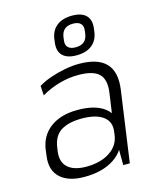

<svg xmlns="http://www.w3.org/2000/svg" viewBox="-118 -872 790 961"><g transform="rotate(-15 277.0 -391.0)"><path d="M401 -173 429 -369Q438 -435 407.5 -464.5Q377 -494 300 -494Q251 -494 201.5 -480Q152 -466 108 -440L105 -490Q133 -507 169 -519.5Q205 -532 244 -539.5Q283 -547 318 -547Q416 -547 458 -502.5Q500 -458 488 -369L436 0H402ZM200 7Q117 7 75 -32.5Q33 -72 43 -143L47 -175Q57 -246 111 -286Q165 -326 252 -326Q344 -326 392.5 -288Q441 -250 431 -180L426 -146Q416 -74 355.5 -33.5Q295 7 200 7ZM222 -40Q296 -40 344 -71.5Q392 -103 399 -156L401 -172Q409 -223 372 -251Q335 -279 261 -279Q193 -279 153 -254Q113 -229 105 -167L103 -153Q95 -98 126.5 -69Q158 -40 222 -40ZM319 -591Q270 -591 247 -614.5Q224 -638 230 -682L232 -698Q238 -742 268 -765.5Q298 -789 347 -789Q397 -789 420 -765.5Q443 -742 437 -698L435 -682Q429 -638 399 -614.5Q369 -591 319 -591ZM325 -631Q353 -631 368.5 -644Q384 -657 388 -682L390 -698Q394 -723 381.5 -736Q369 -749 341 -749Q314 -749 298.5 -736Q283 -723 279 -698L277 -682Q273 -657 285.5 -644Q298 -631 325 -631Z"/></g></svg>

Font: Pathway Extreme 8pt Thin 12pt
Style: Italic
Weight: 100
Italic angle: -8°
Version: Version 1.001;gftools[0.9.26]